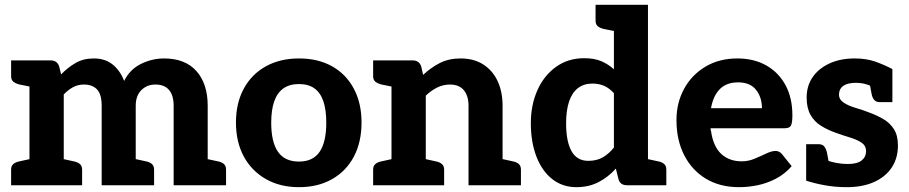

<svg xmlns="http://www.w3.org/2000/svg" viewBox="-20 -767 3764 795"><path d="M102 0V-517H189Q217 -517 225 -492L233 -459Q260 -487 292.5 -506Q325 -525 368 -525Q416 -525 447 -499.5Q478 -474 494 -432Q518 -480 564 -502.5Q610 -525 659 -525Q747 -525 793.5 -472.5Q840 -420 840 -329V0H699V-329Q699 -372 680 -394.5Q661 -417 623 -417Q589 -417 565.5 -394Q542 -371 542 -329V0H401V-329Q401 -376 382 -396.5Q363 -417 327 -417Q303 -417 282.5 -406Q262 -395 244 -376V0ZM26 0V-65Q26 -80 35.5 -88Q45 -96 61 -99L111 -110L124 0ZM222 0 235 -110 285 -99Q301 -96 310.5 -88Q320 -80 320 -65V0ZM520 0 534 -110 584 -99Q600 -96 609 -88Q618 -80 618 -65V0ZM124 -517 111 -407 61 -417Q45 -421 35.5 -428.5Q26 -436 26 -452V-517ZM818 0 831 -110 882 -99Q898 -96 907 -88Q916 -80 916 -65V0Z M1218 -525Q1297 -525 1355 -492.5Q1413 -460 1445 -400Q1477 -340 1477 -260Q1477 -179 1445.5 -119Q1414 -59 1355.5 -25.5Q1297 8 1218 8Q1140 8 1081 -25.5Q1022 -59 989.5 -119Q957 -179 957 -260Q957 -340 989.5 -400Q1022 -460 1081 -492.5Q1140 -525 1218 -525ZM1218 -98Q1276 -98 1303.5 -138.5Q1331 -179 1331 -259Q1331 -312 1319 -347.5Q1307 -383 1282 -401Q1257 -419 1218 -419Q1179 -419 1153.5 -401Q1128 -383 1115.5 -347.5Q1103 -312 1103 -259Q1103 -179 1131 -138.5Q1159 -98 1218 -98Z M1601 0V-517H1688Q1716 -517 1724 -492L1732 -457Q1764 -487 1801 -506Q1838 -525 1887 -525Q1943 -525 1982 -499.5Q2021 -474 2041 -430Q2061 -386 2061 -329V0H1920V-329Q1920 -370 1900.5 -393.5Q1881 -417 1843 -417Q1815 -417 1790 -404.5Q1765 -392 1743 -371V0ZM1525 0V-65Q1525 -80 1534.5 -88Q1544 -96 1560 -99L1610 -110L1623 0ZM1721 0 1734 -110 1784 -99Q1800 -96 1809.5 -88Q1819 -80 1819 -65V0ZM2039 0 2053 -110 2103 -99Q2119 -96 2128 -88Q2137 -80 2137 -65V0ZM1623 -517 1610 -407 1560 -417Q1544 -421 1534.5 -428.5Q1525 -436 1525 -452V-517Z M2367 8Q2309 8 2266.5 -25.5Q2224 -59 2201 -119Q2178 -179 2178 -257Q2178 -332 2205 -393Q2232 -454 2282 -490Q2332 -526 2399 -526Q2441 -526 2470 -513.5Q2499 -501 2522 -480V-747H2663V0H2576Q2548 0 2541 -25L2530 -69Q2499 -34 2458.5 -13Q2418 8 2367 8ZM2416 -101Q2451 -101 2476 -115.5Q2501 -130 2522 -156V-381Q2502 -403 2480.5 -412Q2459 -421 2433 -421Q2398 -421 2373.5 -402.5Q2349 -384 2336.5 -347Q2324 -310 2324 -257Q2324 -181 2346.5 -141Q2369 -101 2416 -101ZM2544 -747 2531 -637 2480 -647Q2464 -651 2455 -658.5Q2446 -666 2446 -682V-747ZM2641 0 2654 -110 2705 -99Q2721 -96 2730 -88Q2739 -80 2739 -65V0Z M3040 8Q2961 8 2903 -27Q2845 -62 2813 -124.5Q2781 -187 2781 -270Q2781 -341 2812.5 -399Q2844 -457 2901 -491Q2958 -525 3033 -525Q3102 -525 3153 -496Q3204 -467 3232.5 -414.5Q3261 -362 3261 -289Q3261 -260 3255.5 -248Q3250 -236 3229 -236H2922Q2922 -233 2922.5 -230.5Q2923 -228 2924 -225Q2933 -161 2966 -130Q2999 -99 3052 -99Q3078 -99 3103.5 -109.5Q3129 -120 3152 -131Q3175 -142 3191 -142Q3206 -142 3217 -130L3258 -79Q3229 -46 3192.5 -27Q3156 -8 3117 0Q3078 8 3040 8ZM2924 -319H3135Q3135 -364 3110.5 -395Q3086 -426 3036 -426Q2988 -426 2960.5 -398Q2933 -370 2924 -319Z M3486 8Q3438 8 3394.5 0Q3351 -8 3318 -19V-107L3384 -114Q3395 -104 3427 -96Q3459 -88 3491 -88Q3529 -88 3547.5 -102.5Q3566 -117 3566 -141Q3566 -164 3547 -176.5Q3528 -189 3500 -197.5Q3472 -206 3444 -216Q3409 -228 3380.5 -245.5Q3352 -263 3336 -291.5Q3320 -320 3320 -363Q3320 -411 3344.5 -447Q3369 -483 3414 -504Q3459 -525 3519 -525Q3567 -525 3604 -512Q3641 -499 3675 -481V-417L3607 -404Q3590 -410 3570 -417Q3550 -424 3523 -424Q3502 -424 3486 -418.5Q3470 -413 3462 -402Q3454 -391 3454 -375Q3454 -355 3473.5 -342Q3493 -329 3522 -320.5Q3551 -312 3577 -302Q3610 -290 3637.5 -274Q3665 -258 3681.5 -232Q3698 -206 3698 -165Q3698 -112 3672.5 -73.5Q3647 -35 3599.5 -13.5Q3552 8 3486 8ZM3576 -447 3675 -422V-344H3624Q3608 -344 3600 -353Q3592 -362 3589 -378ZM3417 -67 3318 -92V-170H3369Q3385 -170 3392.5 -161Q3400 -152 3404 -136Z"/></svg>

Font: Aleo ExtraBold
Style: Regular
Weight: 800
Designer: Alessio Laiso
Foundry: Alessio Laiso
Version: Version 2.001;gftools[0.9.29]